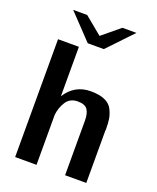

<svg xmlns="http://www.w3.org/2000/svg" viewBox="-158 -962 863 1055"><g transform="rotate(20 274.0 -434.5)"><path d="M84 -869H166L269 -784L372 -869H454L316 -724H222ZM61 0V-689H183V-461V-400Q235 -482 329 -482Q379 -482 411 -468Q443 -454 456.5 -426.5Q470 -399 474 -374.5Q478 -350 478 -312Q478 -310 477.5 -308Q477 -306 477 -305V0H353V-319Q353 -361 338 -383Q323 -405 281 -405Q235 -405 212.5 -369.5Q190 -334 186 -292V-280V0Z"/></g></svg>

Font: Coval
Style: Bold
Weight: 700
Foundry: Context Ltd
Version: Version 001.000